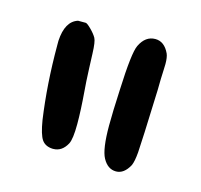

<svg xmlns="http://www.w3.org/2000/svg" viewBox="-63 -883 512 488"><g transform="rotate(15 192.5 -639.5)"><path d="M109 -478Q90 -479 81 -492Q72 -505 66 -542Q53 -633 53 -735V-747Q56 -799 88 -809H108Q112 -809 123 -798Q134 -787 139 -778Q144 -769 145 -738Q145 -737 146.5 -699.5Q148 -662 150 -640Q154 -591 154 -555Q154 -515 147 -502Q134 -478 111 -478ZM245 -488Q233 -510 233 -572Q233 -607 236 -667Q240 -766 250 -786Q264 -815 290 -815Q314 -815 327 -787Q331 -778 331 -760Q331 -754 330.5 -745Q330 -736 329.5 -720Q329 -704 329 -691Q324 -550 322 -525.5Q320 -501 315 -490Q301 -464 280 -464Q258 -464 245 -488Z"/></g></svg>

Font: Chanighter Handwriting Cyr
Style: Regular
Weight: 400
Designer: Sin Chanighter
Version: Version 001.001